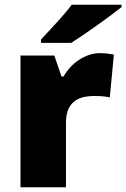

<svg xmlns="http://www.w3.org/2000/svg" viewBox="-20 -786 530 806"><path d="M490 -756V-766H281C248 -721 186 -657 152 -620V-606H279C333 -640 443 -718 490 -756ZM400 -563C337 -563 277 -519 247 -465H238L208 -553H66V0H257V-272C257 -372 328 -383 376 -383C411 -383 428 -380 441 -377L458 -557C447 -559 421 -563 400 -563Z"/></svg>

Font: Noto Sans Malayalam Black
Style: Regular
Weight: 900
Designer: Jelle Bosma - Monotype Design Team
Foundry: Monotype Imaging Inc.
Version: Version 2.104